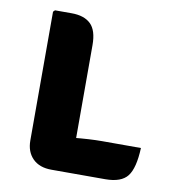

<svg xmlns="http://www.w3.org/2000/svg" viewBox="-68 -617 618 681"><g transform="rotate(10 241.0 -276.5)"><path d="M228.5 3H161.5Q118.5 3 94.2 -21.2Q70 -45.5 70 -86.5V-550L76 -556H136Q181.5 -556 205 -533.2Q228.5 -510.5 228.5 -457.5ZM461 -128Q458 -55 435.5 -26Q413 3 355.5 3H161.5L95 -102.5Q152.5 -115.5 214.8 -121.8Q277 -128 321 -128Z"/></g></svg>

Font: Signika SC
Style: Regular
Weight: 300
Designer: Anna Giedryś
Foundry: Anna Giedryś
Version: Version 2.000